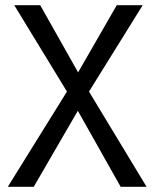

<svg xmlns="http://www.w3.org/2000/svg" viewBox="-20 -720 595 740"><path d="M530 -700 323 -367 545 0H445L280 -293L110 0H10L238 -367L35 -700H135L281 -441L430 -700Z"/></svg>

Font: Venryn Sans
Style: Regular
Weight: 400
Designer: Owen Earl, indestructible type* (font) & Cristiano Sobral (main changes)
Version: Version 3.600; ttfautohint (v1.8.3)